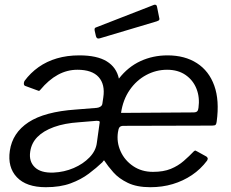

<svg xmlns="http://www.w3.org/2000/svg" viewBox="-20 -771 965 801"><path d="M495 -246Q484 -246 479 -240.5Q474 -235 472 -219Q466 -178 483 -140Q500 -102 535.5 -78Q571 -54 618 -54Q662 -54 692.5 -66.5Q723 -79 746.5 -99.5Q770 -120 789 -140Q794 -144 796 -142.5Q798 -141 803 -139L841 -118Q844 -116 846 -112Q848 -108 844 -101Q817 -65 780.5 -40.5Q744 -16 700.5 -3Q657 10 607 10Q551 10 513.5 -8Q476 -26 453 -52Q430 -78 415 -101Q414 -103 411.5 -100Q409 -97 407 -94Q383 -71 350.5 -46.5Q318 -22 274.5 -6Q231 10 171 10Q90 10 50.5 -31.5Q11 -73 21 -142Q32 -217 99 -261Q166 -305 296 -314L384 -321Q393 -322 399.5 -326.5Q406 -331 407 -338L411 -365Q419 -419 391.5 -449.5Q364 -480 303 -480Q260 -480 221.5 -459Q183 -438 148 -396Q144 -391 141.5 -392Q139 -393 133 -395L84 -413Q80 -415 79.5 -420.5Q79 -426 82 -433Q107 -467 141 -491Q175 -515 217.5 -527.5Q260 -540 311 -540Q385 -540 425.5 -515Q466 -490 476 -443Q514 -492 566 -516Q618 -540 679 -540Q751 -540 801.5 -507.5Q852 -475 874 -413.5Q896 -352 884 -264Q883 -255 880 -251Q877 -247 865 -247L495 -246ZM677 -480Q631 -480 590 -458Q549 -436 521 -395.5Q493 -355 485 -300L786 -302Q798 -302 802.5 -306.5Q807 -311 808 -321Q814 -364 800 -400Q786 -436 754.5 -458Q723 -480 677 -480ZM395 -254Q397 -262 395 -264.5Q393 -267 383 -267L310 -261Q249 -257 205 -241Q161 -225 136 -199.5Q111 -174 106 -138Q100 -98 125 -73.5Q150 -49 203 -51Q248 -53 287.5 -70Q327 -87 353.5 -114.5Q380 -142 384 -175L395 -254ZM635 -743 644 -698Q646 -692 644.5 -688.5Q643 -685 634 -682L396 -611Q389 -609 385 -612Q381 -615 380 -621L375 -643Q373 -654 379 -656L623 -751Q627 -752 630.5 -750.5Q634 -749 635 -743Z"/></svg>

Font: Libre Franklin
Style: Italic
Weight: 400
Italic angle: -8°
Designer: Pablo Impallari, Rodrigo Fuenzalida, Nhung Nguyen
Foundry: Impallari Type
Version: Version 3.000